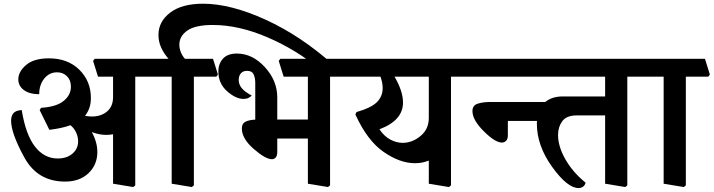

<svg xmlns="http://www.w3.org/2000/svg" viewBox="-20 -960 3769 1014"><path d="M76.7 -541Q76.7 -581.5 117.7 -616.7Q158.7 -651.9 238.3 -651.9Q337.9 -651.9 398.9 -591.8Q460 -531.7 460 -442.4Q460 -415 452.9 -392.8Q445.8 -370.6 429.2 -348.1Q439.5 -346.2 448.7 -345.5Q458 -344.7 465.8 -344.7Q513.7 -344.7 545.4 -371.3Q577.1 -397.9 577.1 -447.8V-555.2H497.6L471.7 -638.2L480 -649.4H786.1L812 -566.4L803.7 -555.2H694.3V19L683.6 27.8L577.1 10.3V-251Q566.4 -249 558.8 -248.3Q551.3 -247.6 542 -247.6Q522.5 -247.6 505.4 -251Q488.3 -254.4 464.8 -262.2Q478.5 -238.3 486.3 -211.2Q494.1 -184.1 494.1 -157.2Q494.1 -89.8 447.5 -45.4Q400.9 -1 323.7 -1Q178.2 -1 108.4 -128.7Q38.6 -256.3 38.6 -322.3Q38.6 -347.2 50.5 -361.8Q62.5 -376.5 94.7 -378.9Q115.7 -249 164.6 -186Q213.4 -123 284.7 -123Q333 -123 362.8 -148.7Q392.6 -174.3 392.6 -213.9Q392.6 -236.8 382.1 -260Q371.6 -283.2 352.1 -298.8Q329.6 -290.5 301.5 -284.4Q273.4 -278.3 240.7 -274.4L189.5 -378.4L196.8 -390.6Q277.3 -395.5 315.9 -426.8Q354.5 -458 354.5 -502Q354.5 -536.6 333.7 -557.4Q313 -578.1 281.2 -578.1Q240.2 -578.1 213.6 -544.9Q187 -511.7 187 -462.4Q136.2 -462.4 106.4 -484.1Q76.7 -505.9 76.7 -541Z M1739.7 -618.2 1671.4 -592.8Q1545.9 -696.8 1393.6 -762.5Q1241.2 -828.1 1104 -828.1Q1011.2 -828.1 969.2 -798.6Q927.2 -769 927.2 -724.1Q927.2 -705.6 934.3 -686.3Q941.4 -667 956.5 -649.4H1105L1130.9 -566.4L1122.6 -555.2H1003.9V19L993.2 27.8L886.7 10.3V-555.2H786.1L760.3 -638.2L768.6 -649.4H870.1Q844.7 -678.2 830.8 -709.5Q816.9 -740.7 816.9 -775.4Q816.9 -846.2 878.7 -893.3Q940.4 -940.4 1052.7 -940.4Q1197.8 -940.4 1383.3 -855.7Q1568.8 -771 1739.7 -618.2Z M1133.3 -582.5Q1133.3 -623.5 1157.7 -650.4Q1182.1 -677.2 1231 -677.2Q1313 -677.2 1378.7 -605.7Q1444.3 -534.2 1444.3 -445.8V-328.6H1606V-555.2H1478L1452.1 -638.2L1460.4 -649.4H1814.5L1840.3 -566.4L1832 -555.2H1723.1V19L1712.4 27.8L1606 10.3V-228.5H1444.3V-157.7Q1444.3 -137.7 1436.3 -128.4Q1428.2 -119.1 1416 -119.1Q1382.3 -119.1 1319.8 -173.6Q1257.3 -228 1257.3 -281.2Q1257.3 -308.1 1277.3 -317.6Q1297.4 -327.1 1328.1 -328.1V-522Q1328.1 -547.9 1319.6 -566.9Q1311 -585.9 1284.7 -585.9Q1263.7 -585.9 1252.2 -572.8Q1240.7 -559.6 1240.7 -537.6Q1240.7 -514.6 1255.9 -495.4Q1271 -476.1 1309.6 -455.1Q1303.2 -448.7 1292.5 -443.1Q1281.7 -437.5 1266.1 -437.5Q1225.1 -437.5 1179.2 -478.3Q1133.3 -519 1133.3 -582.5Z M2453.1 -649.4 2479 -566.4 2470.7 -555.2H2361.8V19L2351.1 27.8L2244.6 10.3V-111.8Q2224.6 -104.5 2208.5 -101.3Q2192.4 -98.1 2171.4 -98.1Q2091.8 -98.1 2005.6 -158Q1919.4 -217.8 1856.9 -355.5L1862.8 -368.2Q1940.9 -390.6 1970.9 -420.9Q2001 -451.2 2001 -494.6Q2001 -511.2 1997.6 -526.6Q1994.1 -542 1989.3 -555.2H1814.5L1788.6 -638.2L1796.9 -649.4ZM2244.6 -555.2H2063.5Q2084.5 -520 2096.4 -484.9Q2108.4 -449.7 2108.4 -418.9Q2108.4 -370.6 2076.7 -335.2Q2044.9 -299.8 1983.9 -277.3Q2007.8 -241.2 2040.5 -223.4Q2073.2 -205.6 2106.9 -205.6Q2157.2 -205.6 2200.9 -241.7Q2244.6 -277.8 2244.6 -336.9Z M2435.5 -649.4H3384.3L3410.2 -566.4L3401.9 -555.2H3293V19L3282.2 27.8L3175.8 10.3V-350.6H3026.4Q2972.2 -350.6 2949.7 -320.1Q2927.2 -289.6 2927.2 -247.1Q2927.2 -186.5 2966.1 -118.4Q3004.9 -50.3 3072.8 4.9Q3069.3 18.6 3059.1 25.9Q3048.8 33.2 3035.2 33.2Q2976.6 33.2 2896 -78.6Q2815.4 -190.4 2815.4 -306.2Q2815.4 -310.1 2815.4 -314Q2815.4 -317.9 2815.9 -321.3H2662.1V-245.6Q2662.1 -225.1 2652.6 -216.1Q2643.1 -207 2630.9 -207Q2595.2 -207 2535.2 -266.6Q2475.1 -326.2 2475.1 -373.5Q2475.1 -403.8 2503.4 -412.6Q2531.7 -421.4 2568.4 -421.4H2859.9Q2876.5 -435.5 2899.7 -443.1Q2922.9 -450.7 2952.1 -450.7H3175.8V-555.2H2453.1L2427.2 -638.2Z M3720.7 -555.2H3602.1V19L3591.3 27.8L3484.9 10.3V-555.2H3384.3L3358.4 -638.2L3366.7 -649.4H3703.1L3729 -566.4Z"/></svg>

Font: Sitara
Style: Bold
Weight: 700
Designer: Neelakash Kshetrimayum
Foundry: Neelakash Kshetrimayum
Version: Version 1.000;PS Version 1.000;PS 1.0;hotconv 1.;hotconv 1.0